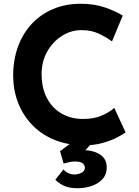

<svg xmlns="http://www.w3.org/2000/svg" viewBox="-20 -764 737 1020"><path d="M647 -61Q635 -51 602.5 -34Q570 -17 523 -4Q476 9 419 8Q332 6 263.5 -23.5Q195 -53 147.5 -104Q100 -155 75 -221Q50 -287 50 -362Q50 -446 75.5 -516Q101 -586 148.5 -637Q196 -688 262 -716Q328 -744 408 -744Q482 -744 539 -724Q596 -704 632 -681L575 -544Q550 -563 508.5 -583.5Q467 -604 413 -604Q357 -604 308.5 -573Q260 -542 230.5 -489.5Q201 -437 201 -370Q201 -299 228 -245.5Q255 -192 305 -162Q355 -132 422 -132Q481 -132 523 -151Q565 -170 587 -191ZM317 136Q327 148 342.5 155.5Q358 163 377 163Q394 163 412.5 154Q431 145 431 127Q431 116 421 105Q411 94 378 94Q362 94 347 97.5Q332 101 318 105L299 39L368 -12H475L398 74L372 39Q383 37 393.5 36Q404 35 414 34Q470 32 508.5 55Q547 78 547 125Q547 163 524.5 187.5Q502 212 466.5 224Q431 236 391 236Q347 236 319 222.5Q291 209 274 191Z"/></svg>

Font: Reem Kufi Fun
Style: Bold
Weight: 700
Designer: Khaled Hosny
Version: Version 1.005